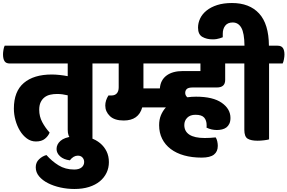

<svg xmlns="http://www.w3.org/2000/svg" viewBox="-55 -923 1906 1273"><path d="M615 -620Q639 -620 649.5 -605Q660 -590 660 -561Q660 -548 656.5 -529.5Q653 -511 648 -502H558V0Q550 3 526 6.5Q502 10 482 10Q438 10 416 -4Q394 -18 394 -63V-291Q377 -295 359.5 -297.5Q342 -300 324 -300Q299 -300 277.5 -295Q256 -290 240 -277.5Q224 -265 214.5 -245Q205 -225 205 -195Q205 -151 225 -113.5Q245 -76 274 -44Q265 -21 243 -3Q221 15 183 15Q150 15 123 -5Q96 -25 77 -56.5Q58 -88 47.5 -126.5Q37 -165 37 -203Q37 -317 103 -373Q169 -429 288 -429Q312 -429 340 -426Q368 -423 394 -418V-502H10Q-15 -502 -25 -517.5Q-35 -533 -35 -563Q-35 -575 -32 -593Q-29 -611 -24 -620Z M469 -20Q510 -20 546 -8Q582 4 609 26.5Q636 49 651.5 80.5Q667 112 667 152Q667 190 651.5 222.5Q636 255 607 279Q578 303 535.5 316.5Q493 330 438 330Q391 330 345.5 320Q300 310 263.5 291.5Q227 273 204.5 246.5Q182 220 182 186Q182 154 204 133Q226 112 253 105Q288 145 333 173Q378 201 437 201Q469 201 486 187Q503 173 503 151Q503 134 492 121.5Q481 109 461 109Q432 109 408 140Q367 135 343.5 113.5Q320 92 320 65Q320 34 346 11Q372 -12 426 -18Q434 -19 447 -19.5Q460 -20 469 -20Z M1498 -620Q1522 -620 1532.5 -605Q1543 -590 1543 -561Q1543 -548 1539.5 -529.5Q1536 -511 1531 -502H1438V-393Q1438 -343 1383 -343H1223Q1194 -343 1183.5 -333Q1173 -323 1173 -307Q1173 -290 1187 -278Q1201 -280 1215.5 -281Q1230 -282 1245 -282Q1357 -282 1415 -241.5Q1473 -201 1473 -141Q1473 -118 1465.5 -102.5Q1458 -87 1446 -78Q1434 -69 1417.5 -65Q1401 -61 1383 -61Q1346 -61 1314 -77Q1315 -82 1315 -85Q1315 -88 1315 -93Q1315 -124 1299 -143Q1283 -162 1241 -162Q1206 -162 1186.5 -142.5Q1167 -123 1167 -94Q1167 -52 1201 -30Q1235 -8 1302 -8Q1316 -8 1338 -9Q1360 -10 1375 -12Q1382 -2 1385.5 14Q1389 30 1389 44Q1389 82 1363.5 102Q1338 122 1282 122Q1218 122 1166 107.5Q1114 93 1077 65Q1040 37 1020 -3Q1000 -43 1000 -93Q1000 -130 1012 -159Q1024 -188 1045 -211H888Q864 -124 765 -124Q704 -124 673.5 -153.5Q643 -183 643 -223Q643 -257 664 -290H684Q707 -290 719.5 -304Q732 -318 732 -344V-502H635Q610 -502 600 -517.5Q590 -533 590 -563Q590 -575 593 -593Q596 -611 601 -620ZM1274 -452V-502H896V-337H1005Q1009 -392 1049 -422Q1089 -452 1158 -452Z M1566 -620Q1565 -704 1545 -739Q1525 -774 1488 -774Q1455 -774 1438.5 -753Q1422 -732 1422 -700V-676Q1413 -672 1402 -669Q1393 -666 1381 -664Q1369 -662 1355 -662Q1315 -662 1286.5 -678.5Q1258 -695 1258 -740Q1258 -771 1272 -800.5Q1286 -830 1314.5 -853Q1343 -876 1385 -889.5Q1427 -903 1483 -903Q1599 -903 1663 -833.5Q1727 -764 1728 -620H1786Q1810 -620 1820.5 -605Q1831 -590 1831 -561Q1831 -548 1827.5 -529.5Q1824 -511 1819 -502H1729V1Q1721 4 1697 7Q1673 10 1653 10Q1609 10 1587 -3.5Q1565 -17 1565 -62V-502H1508Q1483 -502 1473 -517.5Q1463 -533 1463 -563Q1463 -575 1466 -593Q1469 -611 1474 -620Z"/></svg>

Font: Baloo
Style: Regular
Weight: 400
Designer: Sarang Kulkarni and Ek Type
Foundry: Ek Type
Version: Version 1.443;PS 1.000;hotconv 16.6.51;makeotf.lib2.5.65220;